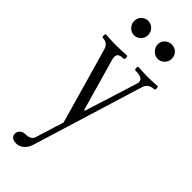

<svg xmlns="http://www.w3.org/2000/svg" viewBox="-287 -640 939 939"><g transform="rotate(45 182.5 -170.5)"><path d="M103 -512Q84 -512 69.5 -527Q55 -542 55 -563Q55 -583 69 -597Q83 -611 103 -611Q124 -611 138 -596.5Q152 -582 152 -561Q152 -541 138 -526.5Q124 -512 103 -512ZM267 -512Q248 -512 232.5 -527.5Q217 -543 217 -563Q217 -583 231.5 -597Q246 -611 267 -611Q288 -611 302 -596.5Q316 -582 316 -561Q316 -541 301.5 -526.5Q287 -512 267 -512ZM71 270Q32 270 32 238Q32 226 43 216Q54 206 68 206Q108 206 116 181L162 33L50 -360Q40 -395 5 -395Q0 -395 -0.5 -406.5Q-1 -418 5 -418Q41 -415 78 -415Q112 -415 148 -418Q155 -418 155 -406.5Q155 -395 148 -395Q124 -395 115.5 -385.5Q107 -376 112 -355L190 -81H195L281 -354Q288 -375 275.5 -385Q263 -395 231 -395Q225 -395 224.5 -406.5Q224 -418 231 -418Q262 -415 295 -415Q328 -415 361 -418Q366 -418 366 -406.5Q366 -395 361 -395Q322 -395 311 -360L135 213Q127 240 109.5 255Q92 270 71 270Z"/></g></svg>

Font: Junicode Cond Light
Style: Regular
Weight: 300
Width: 3
Designer: Peter S. Baker
Version: Version 2.201